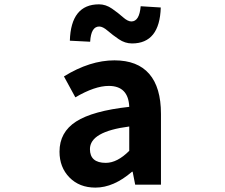

<svg xmlns="http://www.w3.org/2000/svg" viewBox="-20 -853 1040 887"><path d="M420.9 13.7Q346.7 13.7 300.8 -33.2Q254.9 -80.1 254.9 -152.3Q254.9 -242.2 331.5 -291.5Q408.2 -340.8 577.1 -359.4Q573.2 -456.1 482.4 -456.1Q418 -456.1 328.1 -403.3L275.4 -500Q395.5 -574.2 508.8 -574.2Q615.2 -574.2 669.4 -511.7Q723.6 -449.2 723.6 -327.1V0H604.5L592.8 -59.6H589.8Q504.9 13.7 420.9 13.7ZM468.8 -100.6Q521.5 -100.6 577.1 -156.2V-268.6Q395.5 -245.1 395.5 -164.1Q395.5 -100.6 468.8 -100.6ZM589.8 -652.3Q557.6 -652.3 528.8 -671.9Q500 -691.4 477.5 -710.9Q455.1 -730.5 438.5 -730.5Q400.4 -730.5 396.5 -660.2L302.7 -665Q307.6 -833 437.5 -833Q468.8 -833 497.6 -813Q526.4 -793 548.3 -773.4Q570.3 -753.9 586.9 -753.9Q624 -753.9 629.9 -824.2L722.7 -818.4Q717.8 -652.3 589.8 -652.3Z"/></svg>

Font: Gen Shin Gothic Monospace Bold
Style: Bold
Weight: 700
Designer: [Source Han Sans]
Ryoko NISHIZUKA  (kana & ideographs); Paul D. Hunt (Latin, Greek & Cyrillic); Wenlong ZHANG  (bopomofo
Version: Version 1.002.20150607